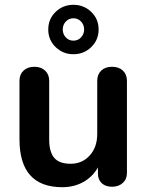

<svg xmlns="http://www.w3.org/2000/svg" viewBox="-20 -780 619 808"><path d="M514.2 -439.9V-51.8Q514.2 -25.9 496.6 -10Q479 5.9 451.7 5.9Q424.3 5.9 408.2 -9Q392.1 -23.9 392.1 -49.8V-75.2Q369.1 -35.2 330.1 -13.7Q291 7.8 242.2 7.8Q62 7.8 62 -193.8V-439.9Q62 -466.8 79.1 -482.9Q96.2 -499 124.5 -499Q152.8 -499 169.9 -482.9Q187 -466.8 187 -439.9V-192.9Q187 -141.1 208 -116Q229 -90.8 277.3 -90.8Q325.7 -90.8 357.4 -125.5Q389.2 -160.2 389.2 -216.8V-439.9Q389.2 -466.8 406 -482.9Q422.9 -499 451.4 -499Q480 -499 497.1 -482.9Q514.2 -466.8 514.2 -439.9ZM321 -622.6Q334 -636.2 334 -656Q334 -675.8 321 -689.5Q308.1 -703.1 289.1 -703.1Q270 -703.1 257.1 -689.5Q244.1 -675.8 244.1 -656Q244.1 -636.2 257.1 -622.6Q270 -608.9 289.1 -608.9Q308.1 -608.9 321 -622.6ZM214.1 -581.8Q183.1 -611.8 183.1 -656Q183.1 -700.2 214.1 -730Q245.1 -759.8 289.1 -759.8Q333 -759.8 364 -730Q395 -700.2 395 -656Q395 -611.8 364 -581.8Q333 -551.8 289.1 -551.8Q245.1 -551.8 214.1 -581.8Z"/></svg>

Font: Nunito-Bold
Style: Bold
Weight: 700
Designer: Vernon Adams
Foundry: newtypography
Version: Version 3.000